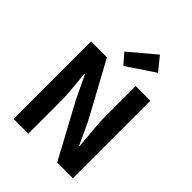

<svg xmlns="http://www.w3.org/2000/svg" viewBox="-274 -1151 1297 1297"><g transform="rotate(45 374.0 -503.0)"><path d="M90.8 0V-740.2H242.2L457 -345.7L531.2 -185.5H536.1Q516.6 -378.9 516.6 -445.3V-740.2H657.2V0H506.8L293 -396.5L217.8 -554.7H212.9Q213.9 -541 220.2 -479Q226.6 -417 229 -376Q231.4 -335 231.4 -296.9V0ZM362.3 -777.3 297.9 -850.6 482.4 -1005.9 560.5 -910.2Z"/></g></svg>

Font: Nasu
Style: Bold
Weight: 700
Designer: Ryoko NISHIZUKA (kana &amp; ideographs); Paul D. Hunt (Latin, Greek &amp; Cyrillic); Wenlong ZHANG (bopomofo); Sandoll C
Version: Version 2014.1215